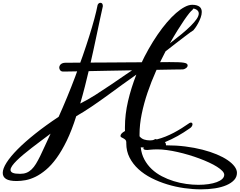

<svg xmlns="http://www.w3.org/2000/svg" viewBox="-254 -1102 1756 1407"><path d="M209 -577.6Q195.3 -577.6 187.7 -586.4Q180.2 -595.2 180.2 -606.4Q180.2 -612.8 182.9 -619.1Q185.5 -625.5 190.9 -630.6Q196.3 -635.7 204.8 -638.9Q213.4 -642.1 225.1 -642.1Q228.5 -642.1 251.7 -642.3Q274.9 -642.6 311.5 -642.8Q348.1 -643.1 396 -643.3Q443.8 -643.6 497.1 -643.8Q550.3 -644 606.4 -644.5Q662.6 -645 715.8 -645.3Q769 -645.5 816.7 -645.8Q864.3 -646 901.1 -646.2Q938 -646.5 960.7 -646.7Q983.4 -647 986.8 -647Q1026.9 -647 1052.7 -646Q1078.6 -645 1093.8 -642.3Q1108.9 -639.6 1115 -634.8Q1121.1 -629.9 1121.1 -622.1Q1121.1 -616.7 1117.7 -611.6Q1114.3 -606.4 1108.9 -602.5Q1103.5 -598.6 1096.7 -595.9Q1089.8 -593.3 1083 -593.3Q1068.8 -593.3 1038.1 -592.8Q1007.3 -592.3 964.1 -591.6Q920.9 -590.8 868.2 -589.8Q815.4 -588.9 757.8 -587.6Q700.2 -586.4 640.6 -585.4Q581.1 -584.5 523.9 -583.3Q466.8 -582 414.8 -581.1Q362.8 -580.1 321 -579.3Q279.3 -578.6 250 -578.1Q220.7 -577.6 209 -577.6ZM671.4 -60.5Q671.4 -71.3 664.8 -77.6Q658.2 -84 650.1 -88.1Q642.1 -92.3 635.5 -95.9Q628.9 -99.6 628.9 -105.5Q628.9 -113.8 636.2 -122.6Q643.6 -131.3 660.6 -141.1Q661.1 -141.1 662.1 -142.1Q661.6 -148.9 661.6 -156Q661.6 -163.1 661.6 -169.9Q661.6 -263.7 684.3 -361.1Q707 -458.5 745.1 -555.2Q694.8 -520.5 639.6 -480Q584.5 -439.5 527.8 -398.4Q471.2 -357.4 414.6 -319.1Q357.9 -280.8 304.7 -250.5Q272 -147 235.4 -71.5Q198.7 3.9 160.4 56.6Q122.1 109.4 82.8 142.3Q43.5 175.3 5.9 193.6Q-31.7 211.9 -66.7 218.3Q-101.6 224.6 -131.8 224.6Q-185.1 224.6 -209.5 209.5Q-233.9 194.3 -233.9 165Q-233.9 133.8 -205.8 89.6Q-177.7 45.4 -124.8 -8.1Q-71.8 -61.5 4.2 -122.1Q80.1 -182.6 175.8 -246.1Q206.5 -314 237.5 -389.2Q268.6 -464.4 297.4 -541Q326.2 -617.7 352.3 -692.9Q378.4 -768.1 399.9 -836.4Q421.4 -904.8 437.3 -963.6Q453.1 -1022.5 461.4 -1065.9Q464.8 -1073.7 470.2 -1077.6Q475.6 -1081.5 481.4 -1081.5Q490.7 -1081.5 495.1 -1075.2Q499.5 -1068.8 499.5 -1059.1V-1055.7Q490.2 -1015.6 479.5 -964.4Q468.8 -913.1 456.3 -854.7Q443.8 -796.4 430.2 -732.7Q416.5 -668.9 401.1 -603Q385.7 -537.1 368.9 -471.2Q352.1 -405.3 334 -343.3Q389.6 -371.1 446 -407Q502.4 -442.9 558.6 -481Q614.7 -519 669.2 -556.6Q723.6 -594.2 775.4 -626Q803.2 -686.5 835.2 -742.9Q867.2 -799.3 900.9 -848.4Q934.6 -897.5 969 -937.7Q1003.4 -978 1036.4 -1006.6Q1069.3 -1035.2 1099.4 -1051Q1129.4 -1066.9 1154.8 -1066.9Q1174.3 -1066.9 1187.7 -1062.7Q1201.2 -1058.6 1209.5 -1051.5Q1217.8 -1044.4 1221.2 -1034.7Q1224.6 -1024.9 1224.6 -1014.2Q1224.6 -995.1 1216.6 -973.1Q1208.5 -951.2 1197.8 -931.4Q1187 -911.6 1176.3 -896.7Q1165.5 -881.8 1160.6 -877L1161.6 -878.9Q1158.7 -877.9 1142.8 -866.5Q1127 -855 1100.3 -834.7Q1073.7 -814.5 1037.8 -786.9Q1002 -759.3 959 -725.6Q922.9 -656.7 888.7 -580.1Q854.5 -503.4 827.6 -424.6Q800.8 -345.7 784.7 -267.6Q768.6 -189.5 768.6 -118.2V-103Q782.7 -85.9 802 -79.6Q821.3 -73.2 845.2 -73.2Q854.5 -73.2 863.8 -74.7Q873 -76.2 883.8 -83L896 -80.6Q928.2 -88.9 959.2 -101.3Q990.2 -113.8 1019.8 -129.4Q1049.3 -145 1078.1 -163.1Q1106.9 -181.2 1134.8 -200.7Q1140.6 -203.6 1145.5 -203.6Q1150.9 -203.6 1153.8 -200Q1156.7 -196.3 1156.7 -190.9Q1156.7 -184.1 1151.4 -175.5Q1146 -167 1134.8 -160.2Q1090.8 -129.4 1047.6 -105.2Q1004.4 -81.1 954.1 -60.1Q960.4 -54.7 961.4 -48.6Q962.4 -42.5 962.4 -37.1Q1037.1 -37.1 1104.5 -28.6Q1171.9 -20 1229.7 -5.1Q1287.6 9.8 1334.2 29.3Q1380.9 48.8 1413.8 71.3Q1446.8 93.8 1464.6 117.7Q1482.4 141.6 1482.4 164.6Q1482.4 194.8 1461.7 217.3Q1440.9 239.7 1405.3 255.1Q1369.6 270.5 1321.5 278.1Q1273.4 285.6 1218.8 285.6Q1159.7 285.6 1095.9 276.6Q1032.2 267.6 971.4 249Q910.6 230.5 856.2 202.9Q801.8 175.3 760.7 137.7Q719.7 100.1 695.6 53Q671.4 5.9 671.4 -51.3ZM790 -22Q786.6 -22 783.7 -22Q780.8 -22 777.3 -22.5Q782.7 27.3 804.2 67.1Q825.7 106.9 858.2 137.5Q890.6 168 932.1 189.7Q973.6 211.4 1018.8 225.3Q1064 239.3 1110.4 245.8Q1156.7 252.4 1199.7 252.4Q1239.3 252.4 1273.9 247.3Q1308.6 242.2 1334.2 232.7Q1359.9 223.1 1374.5 209.5Q1389.2 195.8 1389.2 178.7Q1389.2 165.5 1375 150.6Q1360.8 135.7 1336.2 120.1Q1311.5 104.5 1278.3 89.1Q1245.1 73.7 1207.3 59.6Q1169.4 45.4 1128.4 33.2Q1087.4 21 1047.1 12Q1006.8 2.9 969 -2.2Q931.2 -7.3 899.9 -7.3Q869.1 -7.3 849.4 -5.1Q829.6 -2.9 825.2 -2.9Q796.9 -2.9 796.9 -14.2Q796.9 -18.6 800.3 -22ZM116.7 -122.6Q81.5 -96.2 46.1 -69.8Q10.7 -43.5 -21.7 -18.3Q-54.2 6.8 -82.5 30.5Q-110.8 54.2 -131.8 75Q-152.8 95.7 -164.8 113Q-176.8 130.4 -176.8 143.1Q-176.8 157.2 -160.4 164.6Q-144 171.9 -106 171.9Q-79.6 171.9 -59.6 163.8Q-39.6 155.8 -22.5 139.4Q-5.4 123 9.5 98.6Q24.4 74.2 40.5 41.5Q56.6 8.8 75 -32.2Q93.3 -73.2 116.7 -122.6ZM1154.8 -1027.8Q1148.4 -1024.4 1132.8 -1005.1Q1117.2 -985.8 1095.2 -953.9Q1073.2 -921.9 1046.4 -878.7Q1019.5 -835.4 990.7 -784.2Q1038.1 -820.3 1077.1 -852.5Q1116.2 -884.8 1144 -912.6Q1171.9 -940.4 1187.3 -963.1Q1202.6 -985.8 1202.6 -1002.9Q1202.6 -1029.8 1164.6 -1040L1159.7 -1034.2Q1157.7 -1031.7 1156.2 -1030Q1154.8 -1028.3 1154.8 -1027.8Z"/></svg>

Font: Meddon
Style: Regular
Weight: 400
Designer: Vernon Adams
Foundry: Vernon Adams
Version: Version 1.000